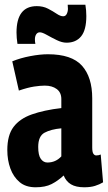

<svg xmlns="http://www.w3.org/2000/svg" viewBox="-20 -784 457 814"><path d="M11 -148Q11 -211 37.5 -246Q64 -281 115 -299Q166 -317 240 -326V-364Q240 -392 220.5 -406.5Q201 -421 170 -421Q151 -421 124.5 -417Q98 -413 60 -400L32 -524Q66 -538 108 -546Q150 -554 183 -554Q284 -554 327.5 -505.5Q371 -457 371 -367V-159Q371 -139 376 -132Q381 -125 388 -125Q399 -125 407 -129L417 -11Q402 -2 383 4Q364 10 337 10Q302 10 281 -2.5Q260 -15 250 -40Q225 -17 198.5 -3.5Q172 10 131 10Q89 10 63 -12Q37 -34 24 -69.5Q11 -105 11 -148ZM142 -161Q142 -126 153 -110.5Q164 -95 181 -95Q216 -95 240 -121V-240Q196 -236 169 -221.5Q142 -207 142 -161ZM54 -598Q52 -611 51 -623Q50 -635 50 -646Q50 -758 136 -758Q163 -758 184 -747Q205 -736 220.5 -725.5Q236 -715 248 -715Q258 -715 263 -725Q268 -735 268 -747Q268 -757 267 -764H342Q344 -752 345 -740Q346 -728 346 -716Q346 -657 324 -630Q302 -603 262 -603Q243 -603 220.5 -614Q198 -625 178.5 -636Q159 -647 149 -647Q139 -647 133.5 -638.5Q128 -630 128 -617Q128 -612 128.5 -607Q129 -602 130 -598Z"/></svg>

Font: Georama Condensed
Style: Bold
Weight: 700
Width: 3
Designer: Jean-Baptiste Levee
Foundry: Production Type
Version: Version 1.000